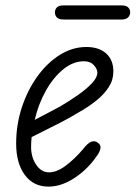

<svg xmlns="http://www.w3.org/2000/svg" viewBox="-20 -684 504 713"><path d="M160 9Q104 9 72 -34.5Q40 -78 40 -151Q40 -221 61.2 -285.5Q82.5 -350 119 -400.5Q155.5 -451 202.2 -480.2Q249 -509.5 300.5 -509.5Q347.5 -509.5 374.2 -485.5Q401 -461.5 401 -418.5Q401 -387 384 -360.8Q367 -334.5 341 -313.2Q315 -292 287.2 -275.5Q259.5 -259 237.5 -246.5Q208 -230 166.8 -209.8Q125.5 -189.5 97.5 -175Q96.5 -166 96 -156.8Q95.5 -147.5 95.5 -138Q95.5 -100 114.5 -72Q133.5 -44 161.5 -44Q191 -44 223.8 -68.5Q256.5 -93 287 -128.5Q306.5 -154 319.8 -158Q333 -162 342.5 -154.5Q349.5 -150 352.2 -143.2Q355 -136.5 350.8 -124.8Q346.5 -113 331.5 -93.5Q298 -49 251.8 -20Q205.5 9 160 9ZM109 -239Q130.5 -250.5 156 -263.5Q181.5 -276.5 204 -289Q239.5 -310 271 -332.2Q302.5 -354.5 322 -375.5Q341.5 -396.5 341.5 -414Q341.5 -428 328.5 -442.2Q315.5 -456.5 292 -456.5Q251.5 -456.5 214.8 -426.5Q178 -396.5 150.2 -347Q122.5 -297.5 109 -239ZM217 -611.5Q198.5 -611.5 191.2 -619.2Q184 -627 184 -638Q184 -649 191.2 -656.5Q198.5 -664 217 -664H430.5Q448.5 -664 456 -656.5Q463.5 -649 463.5 -638Q463.5 -627.5 455.8 -619.5Q448 -611.5 430.5 -611.5Z"/></svg>

Font: Edu VIC WA NT Hand
Style: Regular
Weight: 400
Designer: Tina and Corey Anderson, Eben Sorkin, Mirko Velimirovic
Foundry: Google for Education
Version: Version 1.000